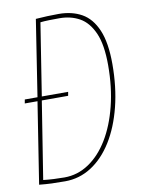

<svg xmlns="http://www.w3.org/2000/svg" viewBox="-82 -767 612 833"><g transform="rotate(-10 223.5 -350.0)"><path d="M137 10Q102 10 77.5 9Q53 8 23 5L79 -353H23L26 -370H82L134 -706Q161 -708 185 -709Q209 -710 235 -710Q293 -710 336 -686Q379 -662 403 -606Q427 -550 427 -456Q427 -354 405.5 -268.5Q384 -183 345 -120.5Q306 -58 253 -24Q200 10 137 10ZM137 -7Q195 -7 244.5 -40Q294 -73 330.5 -133Q367 -193 387.5 -275Q408 -357 408 -454Q408 -545 385 -596.5Q362 -648 323.5 -669.5Q285 -691 235 -691Q213 -691 190.5 -690.5Q168 -690 151 -688L101 -370H217L214 -353H98L44 -12Q89 -7 137 -7Z"/></g></svg>

Font: Georama SemiCondensed Thin
Style: Italic
Weight: 100
Width: 4
Italic angle: -9°
Designer: Jean-Baptiste Levee
Foundry: Production Type
Version: Version 1.000